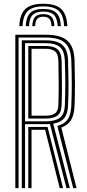

<svg xmlns="http://www.w3.org/2000/svg" viewBox="-20 -981 452 1001"><path d="M59.9 0V-800H218.7Q268.9 -800 301.5 -787Q334.1 -774 350.6 -744.7Q367.1 -715.3 368.7 -665.8Q370.5 -604.4 370.8 -546.2Q371 -488 368.7 -430.5Q366.8 -382.5 350.8 -355.9Q334.8 -329.4 299.7 -315.6L379.2 0H361.7L279 -324.6Q316.8 -334.4 333.4 -359.3Q350 -384.1 351.8 -430.9Q354.3 -489.9 354.2 -546.9Q354.1 -604 351.8 -665.4Q350.2 -712.2 334.4 -738.3Q318.7 -764.3 289.5 -774.8Q260.4 -785.3 218.7 -785.3H76.8V0ZM127.5 0V-319.1H204Q210.1 -319.1 216.2 -319.1Q222.2 -319.1 227.9 -319.3L308.9 0H291.3L215.3 -304.6Q212.7 -304.4 209.9 -304.4Q207.2 -304.4 204.4 -304.4H144.4V0ZM93.7 0V-770.7H218.7Q255.8 -770.7 281.1 -761.2Q306.5 -751.7 320 -728.6Q333.5 -705.6 334.9 -665Q336.8 -608.8 337.2 -550.1Q337.5 -491.3 334.9 -431.9Q333.1 -387.2 315 -365.1Q297 -342.9 257.5 -336.3L344.1 0H326.5L240.5 -334.4Q235.3 -334.2 229.6 -334Q223.8 -333.8 218.1 -333.8H110.6V0ZM110.6 -348.4H218.1Q265.8 -348.4 291 -366.2Q316.2 -383.9 318 -432.3Q320.5 -492.2 320.5 -548.4Q320.5 -604.5 318 -664Q315.9 -717.5 290.8 -736.7Q265.7 -756 218.7 -756H110.6ZM127.5 -363.1V-741.3H218.7Q260.7 -741.3 280.3 -723.7Q300 -706.2 301.2 -663.6Q302.7 -602.7 303 -545.4Q303.3 -488.1 301.2 -432.7Q299.6 -392.6 278.8 -377.9Q258 -363.1 218.1 -363.1ZM144.4 -377.8H218.1Q250.4 -377.8 266.8 -389.9Q283.2 -402 284.3 -433.7Q286.2 -489 286 -547.1Q285.8 -605.2 284.3 -663.2Q283.3 -700.7 266.3 -713.7Q249.3 -726.6 218.7 -726.6H144.4ZM205.9 -961.3Q270 -961.3 299 -934.2Q328.1 -907.1 331.1 -844.7H314.2Q311.8 -899.9 286.7 -923.8Q261.5 -947.7 205.9 -947.7Q150.3 -947.7 125.1 -923.8Q99.8 -899.9 97.5 -844.7H80.6Q83.3 -907.1 112.3 -934.2Q141.3 -961.3 205.9 -961.3ZM205.9 -934.4Q252.8 -934.4 274 -913.6Q295.3 -892.9 297.3 -844.7H280.5Q278.7 -885.5 261.4 -903.1Q244.1 -920.7 205.9 -920.7Q167.5 -920.7 150.2 -903.1Q132.9 -885.5 131.2 -844.7H114.4Q116.4 -892.9 137.6 -913.6Q158.8 -934.4 205.9 -934.4ZM205.9 -907.3Q235.4 -907.3 248.8 -892.8Q262.2 -878.3 263.6 -844.7H248.3Q248 -871 237.7 -882.4Q227.5 -893.8 205.9 -893.8Q184.5 -893.8 174.1 -882.4Q163.7 -871 163.4 -844.7H148.1Q149.5 -878.3 162.9 -892.8Q176.4 -907.3 205.9 -907.3Z"/></svg>

Font: Big Shoulders Inline Text SC Thin
Style: Regular
Weight: 100
Designer: Patric King
Foundry: XO Type Co
Version: Version 2.002